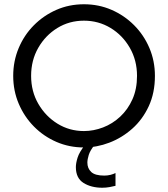

<svg xmlns="http://www.w3.org/2000/svg" viewBox="-20 -686 789 901"><path d="M374 6Q305 6 245 -20Q185 -46 139.5 -92Q94 -138 68 -199Q42 -260 42 -330Q42 -399 67.5 -460Q93 -521 138.5 -567Q184 -613 244 -639.5Q304 -666 374 -666Q443 -666 503 -640Q563 -614 609 -568Q655 -522 681 -461Q707 -400 707 -330Q707 -250 678 -187.5Q649 -125 600.5 -82Q552 -39 493 -16.5Q434 6 374 6ZM374 -71Q419 -71 463.5 -88Q508 -105 544 -138.5Q580 -172 601.5 -220Q623 -268 623 -330Q623 -403 589 -462Q555 -521 498.5 -555Q442 -589 374 -589Q305 -589 249 -554.5Q193 -520 159.5 -461.5Q126 -403 126 -330Q126 -257 160 -198.5Q194 -140 250 -105.5Q306 -71 374 -71ZM460 195Q408 195 372 172.5Q336 150 336 98Q336 80 344 54Q352 28 379 -6H424Q403 20 396.5 41Q390 62 390 77Q390 104 408 121Q426 138 469 138Q485 138 498.5 134.5Q512 131 522 126V186Q511 189 494 192Q477 195 460 195Z"/></svg>

Font: Lil Grotesk Medium
Style: Regular
Weight: 500
Designer: Bastien Sozeau
Foundry: NBR — Bastien Sozeau
Version: Version 3.003; ttfautohint (v1.8.4.7-5d5b);gftools[0.9.33]